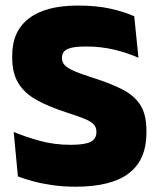

<svg xmlns="http://www.w3.org/2000/svg" viewBox="-20 -674 586 708"><path d="M258 14.5Q214 14.5 175 9Q136 3.5 103.5 -5.2Q71 -14 46 -23.5L30.5 -187.5Q70.5 -170.5 125 -155.2Q179.5 -140 239.5 -140Q293 -140 314.2 -151Q335.5 -162 335.5 -186.5V-188.5Q335.5 -205 325.2 -215.8Q315 -226.5 291 -236.2Q267 -246 226.5 -259Q161 -280 116 -304.8Q71 -329.5 48 -366.8Q25 -404 25 -462V-469.5Q25 -559 86.8 -606.2Q148.5 -653.5 267 -653.5Q336.5 -653.5 387.2 -642Q438 -630.5 475 -614L490.5 -461Q450.5 -479 401.5 -490.8Q352.5 -502.5 298.5 -502.5Q263 -502.5 243.2 -497.8Q223.5 -493 216 -483.8Q208.5 -474.5 208.5 -461V-459.5Q208.5 -445.5 217.8 -434.8Q227 -424 251.5 -413Q276 -402 321.5 -387.5Q386.5 -367 430.8 -344.5Q475 -322 497.5 -286.8Q520 -251.5 520 -191.5V-184.5Q520 -85 455.5 -35.2Q391 14.5 258 14.5Z"/></svg>

Font: Anek Devanagari ExtraBold
Style: Regular
Weight: 800
Designer: Kailash Malviya (Devanagari) & Yesha Goshar (Latin)
Foundry: Ek Type
Version: Version 1.003